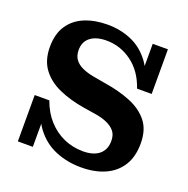

<svg xmlns="http://www.w3.org/2000/svg" viewBox="-126 -815 932 950"><g transform="rotate(20 339.5 -340.5)"><path d="M399 14Q326 14 263.5 -12Q201 -38 158.5 -94.5Q116 -151 104 -244H139Q159 -187 195.5 -146.5Q232 -106 279.5 -85Q327 -64 381 -64Q436 -64 466 -89Q496 -114 496 -160Q496 -192 480 -211Q464 -230 437 -241.5Q410 -253 378 -258L309 -269Q236 -281 177.5 -307Q119 -333 85 -378.5Q51 -424 51 -494Q51 -563 81 -607.5Q111 -652 163.5 -673.5Q216 -695 283 -695Q350 -695 408 -670.5Q466 -646 507 -591.5Q548 -537 562 -447H527Q499 -530 438.5 -574.5Q378 -619 305 -619Q251 -619 220.5 -595.5Q190 -572 190 -528Q190 -498 204.5 -478.5Q219 -459 244.5 -447.5Q270 -436 302 -430L370 -418Q447 -406 507 -381.5Q567 -357 602 -313.5Q637 -270 637 -198Q637 -128 607.5 -81Q578 -34 524.5 -10Q471 14 399 14ZM62 0V-244H104L141 -183V0ZM562 -447 524 -503V-682H604V-447Z"/></g></svg>

Font: Montagu Slab 144pt SemiBold
Style: Regular
Weight: 600
Version: Version 1.000